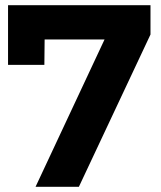

<svg xmlns="http://www.w3.org/2000/svg" viewBox="-20 -720 622 740"><path d="M11 -700H560V-587L284 0H117L383 -568H152L151 -470H11Z"/></svg>

Font: Montserrat SemiBold
Style: Regular
Weight: 600
Designer: Julieta Ulanovsky
Foundry: Julieta Ulanovsky
Version: Version 6.001